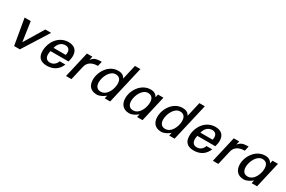

<svg xmlns="http://www.w3.org/2000/svg" viewBox="126 -1960 4785 3210"><g transform="rotate(30 2519.0 -354.5)"><path d="M659 -500H547L320 -124L265 -500H147L233 0H344Z M685 -166C685 -55 739 13 870 13C997 13 1088 -52 1130 -160H1020C1001 -102 954 -59 888 -59C822 -59 793 -104 793 -164C793 -185 797 -209 802 -231H1149C1160 -268 1168 -307 1168 -346C1168 -447 1110 -513 993 -513C798 -513 685 -334 685 -166ZM819 -303C841 -391 897 -441 971 -441C1039 -441 1061 -397 1061 -348C1061 -334 1059 -318 1055 -303Z M1235 0H1340L1403 -272C1424 -367 1499 -413 1613 -413L1634 -505C1525 -505 1483 -486 1439 -429L1455 -500H1350Z M1654 -174C1654 -61 1712 13 1834 13C1895 13 1962 -30 1996 -60L1982 0H2087L2254 -722H2149L2084 -441C2061 -484 2025 -513 1948 -513C1771 -513 1654 -331 1654 -174ZM1761 -185C1761 -287 1829 -441 1942 -441C2014 -441 2049 -395 2049 -317C2049 -213 1987 -62 1865 -62C1790 -62 1761 -119 1761 -185Z M2278 -177C2278 -67 2337 13 2458 13C2520 13 2586 -30 2620 -60L2607 0H2712L2827 -500H2722L2708 -441C2687 -482 2649 -513 2576 -513C2399 -513 2278 -334 2278 -177ZM2386 -185C2386 -287 2454 -441 2566 -441C2639 -441 2673 -395 2673 -317C2673 -213 2612 -62 2490 -62C2414 -62 2386 -120 2386 -185Z M2898 -174C2898 -61 2956 13 3078 13C3139 13 3206 -30 3240 -60L3226 0H3331L3498 -722H3393L3328 -441C3305 -484 3269 -513 3192 -513C3015 -513 2898 -331 2898 -174ZM3005 -185C3005 -287 3073 -441 3186 -441C3258 -441 3293 -395 3293 -317C3293 -213 3231 -62 3109 -62C3034 -62 3005 -119 3005 -185Z M3520 -166C3520 -55 3574 13 3705 13C3832 13 3923 -52 3965 -160H3855C3836 -102 3789 -59 3723 -59C3657 -59 3628 -104 3628 -164C3628 -185 3632 -209 3637 -231H3984C3995 -268 4003 -307 4003 -346C4003 -447 3945 -513 3828 -513C3633 -513 3520 -334 3520 -166ZM3654 -303C3676 -391 3732 -441 3806 -441C3874 -441 3896 -397 3896 -348C3896 -334 3894 -318 3890 -303Z M4070 0H4175L4238 -272C4259 -367 4334 -413 4448 -413L4469 -505C4360 -505 4318 -486 4274 -429L4290 -500H4185Z M4489 -177C4489 -67 4548 13 4669 13C4731 13 4797 -30 4831 -60L4818 0H4923L5038 -500H4933L4919 -441C4898 -482 4860 -513 4787 -513C4610 -513 4489 -334 4489 -177ZM4597 -185C4597 -287 4665 -441 4777 -441C4850 -441 4884 -395 4884 -317C4884 -213 4823 -62 4701 -62C4625 -62 4597 -120 4597 -185Z"/></g></svg>

Font: Perun Medium Italic
Style: Regular
Weight: 500
Italic angle: -12°
Foundry: Copyright (c) Stefan Peev, Context Ltd, 2016
Version: Version 1.026